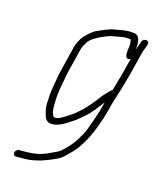

<svg xmlns="http://www.w3.org/2000/svg" viewBox="-127 -609 662 815"><g transform="rotate(20 204.0 -202.0)"><path d="M377.8 -510 374.9 -498C372 -486.3 369.2 -479.7 367.4 -470C368.5 -512.7 358.6 -534 337.6 -534H324.6C296.8 -534 277.6 -525.3 253.3 -519.7C230.2 -514.5 198.8 -495.5 180.5 -485.6C167.2 -478.4 138.8 -447.8 132.2 -434C127.1 -423.2 120 -410.4 117.7 -396L99.4 -280.5C97.9 -270.8 96.7 -261.3 95.9 -252L91.2 -197C88.2 -167.2 91.2 -165.2 91 -132.2C90.9 -114.4 96.1 -93.8 106.7 -70.5C121.1 -38.7 164.7 -51.7 195.5 -75.5C201.9 -80.5 209.3 -86.2 217.7 -92.5C239.1 -108.8 239 -111.7 261.4 -133.5C273.5 -145.2 285.4 -160.6 297.2 -179.5C309 -198.5 316.6 -210.3 320.1 -215L318 -202C311.7 -162.1 299.6 -117.6 290 -82C284.7 -62.5 278.2 -53.4 269.9 -34.3C263.4 -19.3 251.4 -3 243.6 9L217.5 39.3C213.3 44.2 200 52.8 177.7 65C135.6 90.4 106.3 94.2 57.3 99L47.2 100C27.1 103.3 27 133.1 46.4 130L56.6 129C77.7 126.7 102 125.5 121.7 119C151.1 109.3 152.9 109.5 190.3 90.6C226.9 72.1 233.3 64.2 252.5 41C284.2 7.1 309.3 -42.7 327.8 -108.4C336 -137.5 341.8 -163.2 345.4 -185.5C348.9 -207.8 351.9 -224.3 354.2 -235L368.4 -299L381.3 -368L396 -461C397.8 -472.3 400.7 -484 404.6 -496L407.3 -507C408.9 -517.2 405.1 -522.7 395.9 -523.5C388 -524.2 379 -517.9 377.8 -510ZM338.5 -300C337.2 -292 335.6 -284 333.7 -276C331.5 -274.7 329.6 -273 327.9 -271L319.3 -261C312.7 -253 306.9 -245.7 301.9 -239C275.4 -195.2 251.6 -162.8 230.5 -142C218.6 -130.3 215.6 -126.2 200.7 -115C188.3 -105.7 160.1 -79.3 140.4 -81.5C137.5 -81.8 134.1 -86.1 130.4 -94.2C126.6 -102.4 124.1 -113 123 -126C118.8 -171.5 120.9 -189.1 124.1 -228L129.5 -281L147.7 -396C148.7 -402 153 -412.4 160.7 -427.2C168.4 -441.9 187.7 -457.6 218.4 -474.3C234.6 -483.1 248.2 -488.8 259.1 -491.2C280.3 -496.1 295.5 -504 319.8 -504H331.8C336.3 -495.1 337.9 -480.8 336.5 -461.1C334.9 -438.3 337.8 -412.3 360.5 -426L351.3 -368Z"/></g></svg>

Font: MewTooHand
Style: Ita
Weight: 400
Designer: Mew Too, Robert Jablonski
Version: Version 0.77